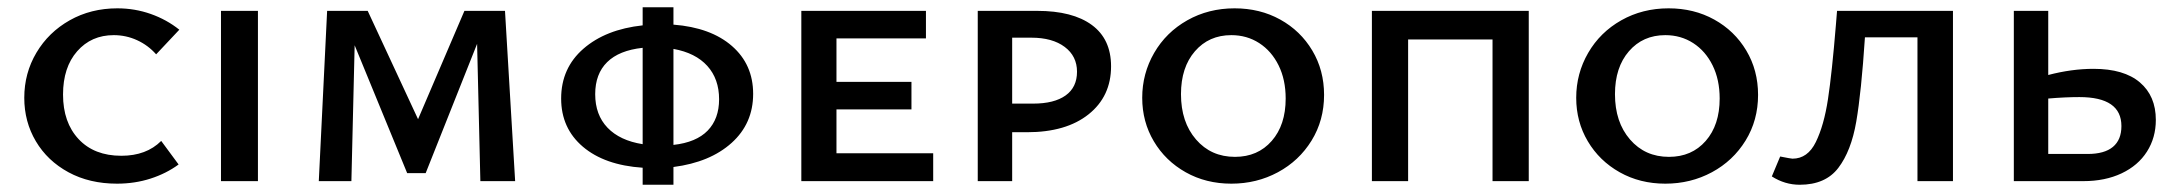

<svg xmlns="http://www.w3.org/2000/svg" viewBox="-20 -500 6003 530"><path d="M47 -230Q47 -298 80.5 -354.5Q114 -411 172.5 -444Q231 -477 304 -477Q352 -477 396 -461.5Q440 -446 475 -418L411 -350Q389 -375 358.5 -389Q328 -403 294 -403Q232 -403 193 -358.5Q154 -314 154 -239Q154 -162 197 -116Q240 -70 315 -70Q384 -70 425 -111L473 -46Q439 -21 395.5 -7Q352 7 303 7Q227 7 169 -24.5Q111 -56 79 -110Q47 -164 47 -230Z M590 -470H692V0H590Z M1306 0 1297 -379 1155 -22H1104L959 -375L950 0H860L883 -470H995L1134 -171L1262 -470H1374L1402 0Z M1839 -39V10H1754V-37Q1649 -44 1589 -95Q1529 -146 1529 -228Q1529 -312 1590.5 -365.5Q1652 -419 1754 -430V-480H1839V-432Q1942 -424 2000.5 -373Q2059 -322 2059 -241Q2059 -159 1999.5 -105.5Q1940 -52 1839 -39ZM1754 -102V-368Q1689 -361 1656 -328.5Q1623 -296 1623 -240Q1623 -183 1657 -147.5Q1691 -112 1754 -102ZM1965 -226Q1965 -282 1932.5 -318Q1900 -354 1839 -365V-100Q1902 -107 1933.5 -139.5Q1965 -172 1965 -226Z M2556 -77V0H2192V-470H2536V-394H2289V-274H2496V-198H2289V-77Z M3047 -317Q3047 -234 2985 -184.5Q2923 -135 2815 -135H2774V0H2679V-470H2843Q2941 -470 2994 -431Q3047 -392 3047 -317ZM2953 -302Q2953 -345 2919 -370.5Q2885 -396 2827 -396H2774V-214H2832Q2890 -214 2921.5 -236.5Q2953 -259 2953 -302Z M3133 -230Q3133 -297 3166 -354Q3199 -411 3257.5 -444Q3316 -477 3388 -477Q3458 -477 3514 -446Q3570 -415 3602.5 -360.5Q3635 -306 3635 -238Q3635 -168 3600.5 -112Q3566 -56 3507.5 -24.5Q3449 7 3379 7Q3309 7 3253 -24.5Q3197 -56 3165 -110Q3133 -164 3133 -230ZM3529 -228Q3529 -280 3509.5 -319.5Q3490 -359 3456 -381Q3422 -403 3379 -403Q3317 -403 3278.5 -358.5Q3240 -314 3240 -240Q3240 -163 3281.5 -115Q3323 -67 3389 -67Q3452 -67 3490.5 -111Q3529 -155 3529 -228Z M4200 0H4100V-391H3867V0H3767V-470H4200Z M4331 -230Q4331 -297 4364 -354Q4397 -411 4455.5 -444Q4514 -477 4586 -477Q4656 -477 4712 -446Q4768 -415 4800.5 -360.5Q4833 -306 4833 -238Q4833 -168 4798.5 -112Q4764 -56 4705.5 -24.5Q4647 7 4577 7Q4507 7 4451 -24.5Q4395 -56 4363 -110Q4331 -164 4331 -230ZM4727 -228Q4727 -280 4707.5 -319.5Q4688 -359 4654 -381Q4620 -403 4577 -403Q4515 -403 4476.5 -358.5Q4438 -314 4438 -240Q4438 -163 4479.5 -115Q4521 -67 4587 -67Q4650 -67 4688.5 -111Q4727 -155 4727 -228Z M5371 0H5273V-397H5128Q5118 -245 5104 -164Q5090 -83 5054.5 -36.5Q5019 10 4948 10Q4907 10 4871 -13L4894 -68Q4924 -62 4928 -62Q4970 -62 4992.5 -108Q5015 -154 5026 -226.5Q5037 -299 5048 -433L5051 -470H5371Z M5931 -169Q5931 -120 5906.5 -81.5Q5882 -43 5836.5 -21.5Q5791 0 5731 0H5539V-470H5634V-293Q5699 -310 5759 -310Q5843 -310 5887 -272.5Q5931 -235 5931 -169ZM5836 -152Q5836 -232 5720 -232Q5681 -232 5634 -228V-75H5743Q5789 -75 5812.5 -94.5Q5836 -114 5836 -152Z"/></svg>

Font: Ysabeau SC Semibold
Style: Regular
Weight: 600
Designer: Christian Thalmann (Catharsis Fonts)
Version: Version 0.003